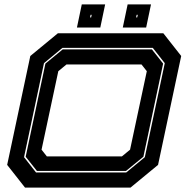

<svg xmlns="http://www.w3.org/2000/svg" viewBox="-20 -851 854 871"><path d="M93.5 0 12.5 -103 117.5 -597 242.5 -700H721L802 -597L697 -103L572 0ZM143.5 -68.5H552.5L637 -138L727.5 -564.5L673 -634H263.5L179.5 -564.5L89 -138ZM147.5 -75.5 96.5 -140 186 -562.5 264.5 -627H669L720 -562.5L630.5 -140L551.5 -75.5ZM192.5 -141.5H533L570 -172L646 -528L622 -558.5H281.5L244.5 -528L168.5 -172ZM537 -726 559 -831H665L643 -726ZM329 -726 351 -831H457L435 -726ZM388.5 -772H393.5L396 -784H391ZM597.5 -772H602.5L605 -784H600Z"/></svg>

Font: Tourney Expanded ExtraBold
Style: Italic
Weight: 800
Width: 7
Italic angle: -12°
Designer: Tyler Finck
Foundry: Etcetera Type Co
Version: Version 1.010; ttfautohint (v1.8.3)